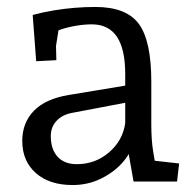

<svg xmlns="http://www.w3.org/2000/svg" viewBox="-20 -522 557 552"><path d="M189 10Q122 10 83 -24.5Q44 -59 44 -117Q44 -169 77.5 -203.5Q111 -238 178 -249L353 -278V-229L190 -198Q160 -193 143 -175Q126 -157 126 -131Q126 -93 145.5 -71.5Q165 -50 201 -50Q254 -50 293.5 -84Q333 -118 340 -168V-309Q340 -381 316 -416.5Q292 -452 244 -452Q223 -452 199 -448Q175 -444 154 -437Q133 -430 122 -422L153 -465L141 -390L142 -349L84 -346L74 -479Q104 -487 134 -492Q164 -497 194 -499.5Q224 -502 254 -502Q343 -502 379 -453.5Q415 -405 415 -287V-164Q415 -119 420.5 -85.5Q426 -52 430 -33L397 -63L495 -52L489 0H364L344 -113L362 -116Q360 -88 335.5 -58.5Q311 -29 272.5 -9.5Q234 10 189 10Z"/></svg>

Font: Andada Pro
Style: Regular
Weight: 400
Designer: Carolina Giovagnoli
Foundry: Huerta Tipografica
Version: Version 3.003